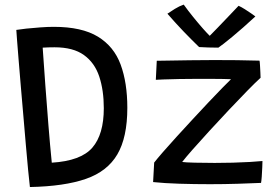

<svg xmlns="http://www.w3.org/2000/svg" viewBox="-20 -776 1176 812"><path d="M106.5 15Q103.5 -10 99 -56.2Q94.5 -102.5 89.5 -161.2Q84.5 -220 79 -283.8Q73.5 -347.5 68.2 -409Q63 -470.5 58.8 -522Q54.5 -573.5 52 -607.5Q49.5 -641.5 49 -649.5Q63.5 -652 91.2 -655Q119 -658 150.5 -660.2Q182 -662.5 207.5 -662.5Q326 -662.5 394 -621Q462 -579.5 490.2 -502.8Q518.5 -426 518.5 -320Q518.5 -195 476.2 -123Q434 -51 343.2 -19.5Q252.5 12 106.5 15ZM199 -88Q322 -95.5 370.5 -151.5Q419 -207.5 419 -318.5Q419 -394 399.8 -452.2Q380.5 -510.5 335 -543.2Q289.5 -576 210.5 -576Q185.5 -576 160.5 -574.5Q165.5 -499 171.8 -414.8Q178 -330.5 184.8 -246.5Q191.5 -162.5 199 -88ZM1084 -2.5Q1042.5 -0.5 985.2 1.2Q928 3 868 3Q802 3 738.2 1Q674.5 -1 627.5 -6L632 -88.5Q644 -104 669 -132.8Q694 -161.5 726.8 -197.5Q759.5 -233.5 794.5 -271.2Q829.5 -309 862 -343.5Q894.5 -378 919.8 -403.8Q945 -429.5 957 -441Q947.5 -441.5 924.2 -442Q901 -442.5 871 -442.5Q841 -442.5 813 -442.5Q776.5 -442.5 737.8 -441.8Q699 -441 671.2 -440Q643.5 -439 639 -438.5L643 -519Q659 -519 695.8 -519.8Q732.5 -520.5 782.2 -521.2Q832 -522 886 -522Q932 -522 982.2 -521.5Q1032.5 -521 1077.5 -519.5Q1078.5 -516.5 1079.5 -501Q1080.5 -485.5 1081.2 -469.2Q1082 -453 1082 -447Q1062 -429 1026.5 -392.8Q991 -356.5 948.8 -311.8Q906.5 -267 865.8 -222.5Q825 -178 794 -142.8Q763 -107.5 750.5 -91Q763.5 -89 804 -88Q844.5 -87 888 -87Q925.5 -87 964.5 -88Q1003.5 -89 1036.8 -91Q1070 -93 1090 -95Q1090 -89 1089.2 -69Q1088.5 -49 1087 -29Q1085.5 -9 1084 -2.5ZM989 -751.5Q1000.5 -746.5 1015.5 -737Q1030.5 -727.5 1043 -718.8Q1055.5 -710 1060 -706.5Q1005.5 -656 962.8 -620.8Q920 -585.5 903.5 -574.5Q885.5 -574.5 861 -575.2Q836.5 -576 822 -577Q789.5 -608.5 756.5 -642.8Q723.5 -677 688 -718Q700 -726.5 719.5 -738.5Q739 -750.5 757 -756.5Q774.5 -732 796.5 -704.8Q818.5 -677.5 838 -655.5Q857.5 -633.5 867 -624.5Q879 -636.5 900.2 -658.5Q921.5 -680.5 945.2 -705.5Q969 -730.5 989 -751.5Z"/></svg>

Font: Grandstander
Style: Regular
Weight: 400
Designer: Tyler Finck
Foundry: Etcetera Type Co
Version: Version 1.200; ttfautohint (v1.8.3)